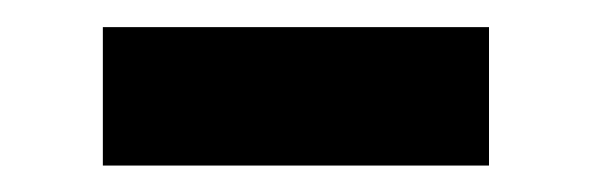

<svg xmlns="http://www.w3.org/2000/svg" viewBox="-20 -739 441 143"><path d="M344.2 -718.8V-615.7H56.6V-718.8Z"/></svg>

Font: Inter 24pt ExtraBold
Style: Regular
Weight: 800
Designer: Rasmus Andersson
Foundry: rsms
Version: Version 4.001;git-66647c0bb